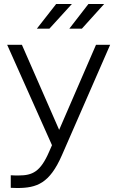

<svg xmlns="http://www.w3.org/2000/svg" viewBox="-20 -751 583 964"><path d="M34 129V192C45 192 56 193 66 193C165 193 229 170 291 28L533 -526H462L277 -99L90 -526H16L241 -22L227 10C183 112 143 130 73 130C61 130 48 130 34 129ZM328 -607H391L503 -731H424ZM165 -607H228L341 -731H262Z"/></svg>

Font: Chess Sans
Style: Regular
Weight: 400
Designer: Wolf Bōese
Foundry: Wolf Bōese
Version: Version 7.223;Glyphs 3.3 (3306)